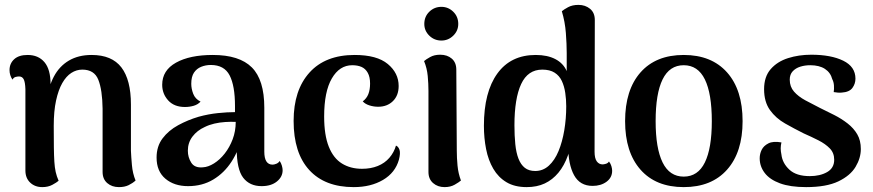

<svg xmlns="http://www.w3.org/2000/svg" viewBox="-20 -752 3572 786"><path d="M153 14Q123 14 103.5 -4.5Q84 -23 84 -54V-387Q83 -416 77 -427.5Q71 -439 58 -439Q52 -439 44 -437Q36 -435 31 -426Q19 -444 19 -465Q19 -492 38 -509.5Q57 -527 93 -527Q137 -527 162 -497.5Q187 -468 187 -407V-363L171 -336Q178 -396 200.5 -438.5Q223 -481 262 -504Q301 -527 355 -527Q438 -527 477 -476Q516 -425 516 -324V-135Q517 -111 520 -76.5Q523 -42 535 -13Q523 -2 506.5 6Q490 14 467 14Q438 14 419 -2.5Q400 -19 400 -48V-307Q399 -384 382.5 -425.5Q366 -467 317 -467Q293 -467 272 -453.5Q251 -440 235 -412Q219 -384 209.5 -340.5Q200 -297 200 -237Q200 -184 200.5 -149Q201 -114 202.5 -90Q204 -66 208 -48Q212 -30 220 -12Q212 -5 194.5 4.5Q177 14 153 14Z M1051 10Q1002 10 975.5 -24.5Q949 -59 949 -144V-200L971 -194Q958 -137 928 -90.5Q898 -44 853 -17Q808 10 750 10Q693 10 657 -20.5Q621 -51 621 -107Q621 -153 645.5 -185.5Q670 -218 709.5 -239.5Q749 -261 793 -274Q833 -285 872 -289Q911 -293 942 -293V-318Q942 -401 920 -443.5Q898 -486 843 -486Q822 -486 803.5 -478.5Q785 -471 774 -454.5Q763 -438 763 -409Q763 -389 771 -368Q779 -347 801 -336Q790 -324 773 -319Q756 -314 737 -314Q693 -314 668.5 -341Q644 -368 644 -405Q644 -464 700.5 -495.5Q757 -527 851 -527Q960 -527 1011 -476Q1062 -425 1062 -311V-131Q1062 -78 1096 -78Q1102 -78 1111 -81.5Q1120 -85 1125 -93Q1131 -84 1134 -73.5Q1137 -63 1137 -55Q1137 -28 1113.5 -9Q1090 10 1051 10ZM810 -67Q832 -68 856 -83Q880 -98 900 -123.5Q920 -149 932.5 -182Q945 -215 945 -253Q925 -254 902 -252.5Q879 -251 857.5 -246Q836 -241 818 -232Q787 -218 768 -193Q749 -168 749 -135Q749 -108 763 -86Q777 -64 810 -67Z M1428 14Q1310 14 1246 -56Q1182 -126 1182 -257Q1182 -383 1247 -455Q1312 -527 1432 -527Q1523 -527 1567.5 -490Q1612 -453 1612 -400Q1612 -361 1588.5 -338Q1565 -315 1528 -315Q1510 -315 1492.5 -320.5Q1475 -326 1465 -337Q1481 -349 1488 -367Q1495 -385 1495 -410Q1495 -437 1485.5 -454Q1476 -471 1460 -478Q1444 -485 1422 -485Q1370 -485 1338.5 -431Q1307 -377 1307 -275Q1307 -199 1326 -151.5Q1345 -104 1380 -82.5Q1415 -61 1462 -61Q1498 -61 1526.5 -72.5Q1555 -84 1574 -106Q1593 -128 1601 -156Q1611 -152 1615.5 -138.5Q1620 -125 1613 -98Q1598 -45 1548 -15.5Q1498 14 1428 14Z M1787 -586Q1758 -586 1737.5 -606Q1717 -626 1717 -654Q1717 -684 1737.5 -704Q1758 -724 1787 -724Q1815 -724 1835.5 -704Q1856 -684 1856 -654Q1856 -626 1835.5 -606Q1815 -586 1787 -586ZM1850 -135Q1850 -106 1853 -74Q1856 -42 1867 -13Q1859 -6 1841.5 4Q1824 14 1800 14Q1772 14 1753 -2.5Q1734 -19 1734 -48V-380Q1734 -409 1731 -441Q1728 -473 1716 -502Q1724 -509 1741 -518.5Q1758 -528 1782 -528Q1811 -528 1829.5 -512Q1848 -496 1848 -467Z M2136 14Q2087 14 2053.5 -6Q2020 -26 1999.5 -61Q1979 -96 1970 -141.5Q1961 -187 1961 -237Q1961 -375 2016 -451Q2071 -527 2173 -527Q2221 -527 2253.5 -510Q2286 -493 2300 -461V-535Q2300 -571 2296.5 -617Q2293 -663 2280 -706Q2288 -713 2305.5 -722.5Q2323 -732 2348 -732Q2376 -732 2395.5 -716Q2415 -700 2415 -670L2414 -131Q2414 -104 2423 -91.5Q2432 -79 2447 -79Q2452 -79 2460.5 -81.5Q2469 -84 2473 -91Q2480 -82 2483 -71.5Q2486 -61 2486 -53Q2486 -25 2463 -8Q2440 9 2406 9Q2354 9 2330 -35Q2306 -79 2306 -155V-216L2327 -213Q2320 -158 2305 -116Q2290 -74 2266 -45Q2242 -16 2210 -1Q2178 14 2136 14ZM2171 -52Q2203 -52 2227 -74Q2251 -96 2266.5 -133.5Q2282 -171 2290 -218.5Q2298 -266 2298 -317Q2298 -345 2294 -372Q2290 -399 2280 -420.5Q2270 -442 2250.5 -454.5Q2231 -467 2200 -467Q2141 -467 2113.5 -408Q2086 -349 2086 -239Q2086 -197 2089.5 -162Q2093 -127 2102.5 -102.5Q2112 -78 2128.5 -65Q2145 -52 2171 -52Z M2779 14Q2665 14 2602 -57.5Q2539 -129 2539 -256Q2539 -384 2602 -455.5Q2665 -527 2779 -527Q2893 -527 2956.5 -455.5Q3020 -384 3020 -256Q3020 -129 2956.5 -57.5Q2893 14 2779 14ZM2779 -29Q2837 -29 2865.5 -87Q2894 -145 2894 -256Q2894 -369 2865.5 -427Q2837 -485 2779 -485Q2721 -485 2692.5 -427Q2664 -369 2664 -256Q2664 -145 2692.5 -87Q2721 -29 2779 -29Z M3280 14Q3215 14 3173 -1.5Q3131 -17 3110.5 -44Q3090 -71 3090 -104Q3090 -122 3098 -138.5Q3106 -155 3125.5 -165Q3145 -175 3179 -169Q3176 -156 3176 -144.5Q3176 -133 3179 -119Q3183 -84 3211.5 -57.5Q3240 -31 3295 -31Q3337 -31 3366 -47.5Q3395 -64 3395 -98Q3395 -126 3377 -144.5Q3359 -163 3330.5 -177.5Q3302 -192 3270 -206Q3232 -225 3194 -246.5Q3156 -268 3132 -301.5Q3108 -335 3108 -387Q3108 -438 3135 -469Q3162 -500 3206 -514Q3250 -528 3301 -528Q3382 -528 3432 -503.5Q3482 -479 3482 -430Q3482 -409 3469.5 -392Q3457 -375 3426 -373Q3417 -372 3409 -373Q3401 -374 3393 -375Q3395 -387 3394 -402Q3393 -417 3387 -428Q3380 -455 3357 -470Q3334 -485 3297 -485Q3275 -485 3256 -479Q3237 -473 3225 -460Q3213 -447 3213 -426Q3213 -397 3230.5 -377Q3248 -357 3276.5 -341.5Q3305 -326 3337 -310Q3366 -296 3395.5 -281Q3425 -266 3450 -246.5Q3475 -227 3489.5 -202Q3504 -177 3504 -142Q3504 -105 3482.5 -69Q3461 -33 3412 -9.5Q3363 14 3280 14Z"/></svg>

Font: Arima Thin SemiBold
Style: Regular
Weight: 600
Version: Version 1.100